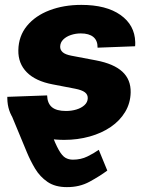

<svg xmlns="http://www.w3.org/2000/svg" viewBox="-20 -558 603 782"><path d="M141.6 -146.5Q168.9 -67.4 187.3 -19.5Q205.6 28.3 219.2 52.5Q232.9 76.7 246.3 84.5Q259.8 92.3 276.9 92.3Q309.6 92.3 335.9 79.3Q362.3 66.4 382.3 52.2L417 136.7Q386.7 159.2 345.2 181.9Q303.7 204.6 252 204.1Q204.6 204.1 173.6 182.9Q142.6 161.6 123 128.9Q103.5 96.2 89.4 62L28.8 -84ZM241.7 11.7Q172.4 11.7 120.4 -8.8Q68.4 -29.3 39.6 -67.1Q10.7 -105 9.8 -156.7Q9.8 -158.7 9.8 -160.2Q9.8 -161.6 9.8 -163.6L171.9 -169.4Q172.9 -137.2 191.4 -121.6Q210 -106 248.5 -106Q271.5 -106 291.5 -112.1Q311.5 -118.2 324.2 -129.9Q336.9 -141.6 337.4 -157.7Q337.9 -172.9 325.7 -182.1Q313.5 -191.4 285.6 -196.8L194.3 -214.4Q125 -227.5 89.4 -263.4Q53.7 -299.3 54.7 -353.5Q55.7 -411.1 89.8 -452.6Q124 -494.1 181.9 -516.1Q239.7 -538.1 311 -538.1Q412.6 -538.1 470.7 -497.1Q528.8 -456.1 530.8 -386.7Q530.8 -382.8 530.8 -378.4Q530.8 -374 530.3 -369.6L377.4 -363.8Q377.9 -392.6 360.4 -407.2Q342.8 -421.9 309.1 -421.9Q288.1 -421.9 269 -415.5Q250 -409.2 237.8 -397.2Q225.6 -385.3 225.1 -368.7Q224.6 -355 235.1 -345.5Q245.6 -335.9 271 -331.1L371.6 -312Q443.4 -298.3 478.3 -266.1Q513.2 -233.9 512.2 -181.6Q511.2 -137.7 489.7 -102.1Q468.3 -66.4 431.2 -41Q394 -15.6 345.2 -2Q296.4 11.7 241.7 11.7Z"/></svg>

Font: Inter 24pt ExtraBold
Style: Italic
Weight: 800
Italic angle: -9.3988°
Designer: Rasmus Andersson
Foundry: rsms
Version: Version 4.001;git-66647c0bb